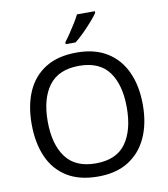

<svg xmlns="http://www.w3.org/2000/svg" viewBox="-100 -1028 981 1121"><g transform="rotate(-10 390.5 -467.0)"><path d="M720 -358Q720 -247 682.5 -164.5Q645 -82 572 -36Q499 10 391 10Q280 10 206.5 -36Q133 -82 97 -165Q61 -248 61 -359Q61 -469 97 -551Q133 -633 206.5 -679Q280 -725 392 -725Q499 -725 572 -679.5Q645 -634 682.5 -551.5Q720 -469 720 -358ZM156 -358Q156 -223 213 -145.5Q270 -68 391 -68Q513 -68 569 -145.5Q625 -223 625 -358Q625 -493 569 -569.5Q513 -646 392 -646Q271 -646 213.5 -569.5Q156 -493 156 -358ZM539 -934Q527 -916 502 -887.5Q477 -859 448.5 -830.5Q420 -802 396 -784H338V-796Q353 -815 370.5 -841Q388 -867 405 -894.5Q422 -922 433 -944H539Z"/></g></svg>

Font: Noto Sans Pahawh Hmong
Style: Regular
Weight: 400
Designer: Monotype Design Team
Foundry: Monotype Imaging Inc.
Version: Version 2.001; ttfautohint (v1.8.4.7-5d5b)